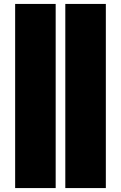

<svg xmlns="http://www.w3.org/2000/svg" viewBox="-20 -762 615 976"><path d="M57 194V-742H263V194ZM312 194V-742H518V194Z"/></svg>

Font: Montserrat Black
Style: Regular
Weight: 900
Designer: Julieta Ulanovsky
Foundry: Julieta Ulanovsky
Version: Version 9.000; ttfautohint (v1.8.4.7-5d5b)